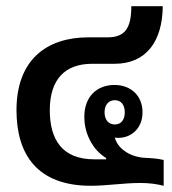

<svg xmlns="http://www.w3.org/2000/svg" viewBox="-20 -591 552 617"><path d="M272 6C323 6 378 -3 430 -3C459 -3 482 0 506 6V-77C484 -82 464 -83 442 -84C419 -86 395 -94 379 -107C363 -118 353 -134 349 -149C353 -148 357 -148 361 -148C401 -148 438 -178 438 -230C438 -285 399 -318 348 -318C291 -318 251 -280 251 -216C251 -184 259 -158 273 -133C284 -114 298 -98 321 -83V-79C310 -79 293 -79 283 -79C181 -79 140 -141 140 -237C140 -337 190 -386 276 -386H348C450 -386 502 -458 503 -571H402C402 -498 380 -471 325 -471H264C129 -471 33 -398 33 -237C33 -93 101 6 272 6ZM349 -191C329 -191 316 -206 316 -230C316 -254 329 -269 349 -269C369 -269 381 -254 381 -230C381 -206 369 -191 349 -191Z"/></svg>

Font: Noto Sans Thai Looped UI Narrow Medium
Style: Regular
Weight: 500
Width: 4
Designer: Cadson Demak Team
Foundry: Cadson Demak Co., Ltd.
Version: Version 1.000